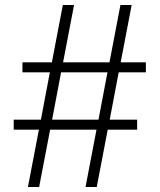

<svg xmlns="http://www.w3.org/2000/svg" viewBox="-20 -750 640 770"><path d="M92 0H137L181 -230H367L323 0H368L412 -230H530V-270H420L456 -460H565V-500H464L508 -730H463L419 -500H233L277 -730H232L188 -500H70V-460H180L144 -270H35V-230H136ZM189 -270 225 -460H411L375 -270Z"/></svg>

Font: JetBrains Mono Thin
Style: Regular
Weight: 100
Monospace: yes
Designer: Philipp Nurullin, Konstantin Bulenkov
Foundry: JetBrains
Version: Version 2.305